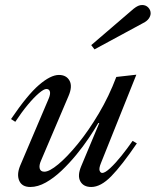

<svg xmlns="http://www.w3.org/2000/svg" viewBox="-20 -738 621 766"><path d="M101 8Q68 8 57 -16.5Q46 -41 60 -76L174 -344Q182 -363 179 -373Q176 -383 165 -383Q155 -383 135 -366Q115 -349 90.5 -319.5Q66 -290 41 -252L24 -263Q89 -359 135.5 -399Q182 -439 215 -439Q245 -439 257.5 -416Q270 -393 253 -354L144 -98Q135 -78 138.5 -65.5Q142 -53 157 -53Q177 -53 212.5 -82.5Q248 -112 290.5 -164Q333 -216 374 -285Q415 -354 444 -431L524 -440L383 -88Q374 -66 377.5 -57Q381 -48 388 -48Q399 -48 420 -67.5Q441 -87 465 -117Q489 -147 509 -176L526 -166Q466 -78 424 -35Q382 8 344 8Q313 8 300.5 -14.5Q288 -37 304 -75L376 -247H372Q357 -221 334.5 -187.5Q312 -154 284 -120Q256 -86 225.5 -57Q195 -28 163 -10Q131 8 101 8ZM357 -541 344 -558 513 -703Q523 -711 531 -714.5Q539 -718 547 -718Q562 -718 571.5 -708Q581 -698 581 -685Q581 -675 574 -664.5Q567 -654 551 -646Z"/></svg>

Font: Ibarra Real Nova Medium
Style: Italic
Weight: 500
Italic angle: -22°
Designer: Jose Maria Ribagorda & Octavio Pardo
Foundry: Octavio Pardo
Version: Version 2.000